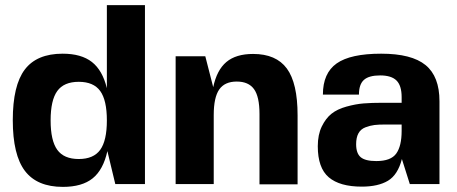

<svg xmlns="http://www.w3.org/2000/svg" viewBox="-20 -720 1789 751"><path d="M226 11Q125 11 77.5 -51.5Q30 -114 30 -250Q30 -386 77 -448Q124 -510 225 -510Q298 -510 339.5 -477.5Q381 -445 398 -375V-700H547V0H431L400 -129Q384 -56 342.5 -22.5Q301 11 226 11ZM204 -134Q230 -98 288 -98Q346 -98 372 -134Q398 -170 398 -249Q398 -328 372 -364Q346 -400 288 -400Q230 -400 204 -364Q178 -328 178 -249Q178 -170 204 -134Z M783 -500 814 -379Q828 -446 865.5 -477.5Q903 -509 970 -509Q1060 -509 1102 -452Q1144 -395 1144 -269V1H995V-274Q995 -342 973.5 -371.5Q952 -401 906 -401Q859 -401 837.5 -370Q816 -339 816 -270V0H667V-500Z M1583 0 1552 -98Q1536 -36 1497.5 -13Q1459 10 1395 10Q1309 10 1266 -26.5Q1223 -63 1223 -148Q1223 -193 1238.5 -225Q1254 -257 1276.5 -275Q1299 -293 1335 -303Q1371 -313 1402.5 -315.5Q1434 -318 1476 -318H1551V-340Q1551 -385 1531 -405Q1511 -425 1467 -425Q1423 -425 1403.5 -407.5Q1384 -390 1384 -350H1243Q1243 -434 1297 -472Q1351 -510 1471 -510Q1590 -510 1644.5 -465.5Q1699 -421 1699 -324V0ZM1551 -233H1488Q1461 -233 1444.5 -231Q1428 -229 1409.5 -222Q1391 -215 1382 -198.5Q1373 -182 1373 -156Q1373 -120 1391 -105Q1409 -90 1452 -90Q1509 -90 1530 -119.5Q1551 -149 1551 -208Z"/></svg>

Font: Fivo Sans Modern
Style: Regular
Weight: 700
Designer: Alexander Slobzheninov
Foundry: Alexander Slobzheninov
Version: 1.0